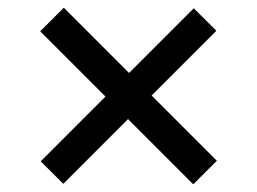

<svg xmlns="http://www.w3.org/2000/svg" viewBox="-20 -574 660 493"><path d="M143.8 -554.2 536.8 -161.2 476.2 -100.7 83.2 -493.7ZM84.5 -159.8 477.5 -552.8 535.5 -495 142.5 -102Z"/></svg>

Font: Monaspace Xenon Var ExtraLight
Style: Regular
Weight: 200
Designer: Riley Cran and the Lettermatic Team
Version: Version 1.200 (Monaspace Xenon Var)